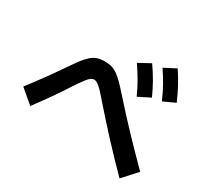

<svg xmlns="http://www.w3.org/2000/svg" viewBox="-158 -993 1253 1193"><g transform="rotate(30 469.0 -396.5)"><path d="M492.6 -368.8Q458.8 -408.4 439.3 -428.4Q419.7 -448.5 406.9 -456.2Q394.1 -464 381.7 -464Q370.2 -464 358.5 -455.3Q346.8 -446.5 329.2 -423.3Q311.6 -400.2 281.3 -353.8Q219.6 -256.9 120 -122.9L21.9 -206.3Q109.3 -319.2 194.4 -444Q237.1 -507.8 265 -539.5Q292.9 -571.1 319 -583.1Q345.1 -595.1 381.7 -595.1Q418.3 -595.1 443.9 -585.4Q469.5 -575.6 499 -549.6Q528.6 -523.6 578.3 -467Q659.5 -375.3 740.5 -290.2Q821.5 -205.1 915.6 -110.7L825.2 -10.8Q726.8 -110.4 651.9 -191.6Q577 -272.7 492.6 -368.8ZM559.3 -686.5 643 -732Q675.3 -685.8 700.6 -641.6Q725.8 -597.4 748.7 -546.3L663.6 -503.6Q642.7 -551.5 617.4 -595.2Q592.2 -638.9 559.3 -686.5ZM712.9 -740.1 796.5 -783.5Q828.2 -735.8 852.4 -690.7Q876.7 -645.7 897.8 -595.2L813.7 -556.7Q792.7 -606.5 768.2 -650.5Q743.7 -694.5 712.9 -740.1Z"/></g></svg>

Font: Pretendard JP Variable
Style: Regular
Weight: 400
Designer: Base glyphs from Inter by Rasmus Andersson; Hangul glyphs from Noto Sans CJK(Source Han Sans) by Jang Soo-young and Kang
Foundry: Kil Hyung-jin
Version: Version 1.307;Glyphs 3.2 (3192)